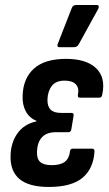

<svg xmlns="http://www.w3.org/2000/svg" viewBox="-20 -733 433 761"><path d="M173.9 8Q94.4 8 57 -23.6Q19.7 -55.2 21.9 -116.8Q23.1 -168 49.4 -204.7Q75.7 -241.4 124.1 -251.8L124.5 -254.2Q96.3 -265.2 82.1 -291.9Q67.9 -318.6 69.7 -354.4Q71.9 -423 114.8 -461.4Q157.8 -499.7 241.7 -499.7Q321.9 -499.7 360.8 -462.8Q399.6 -425.8 385.3 -358.5Q383.1 -345.9 373.9 -345.9H296.4Q287 -345.9 288.8 -357.5Q294.4 -384.1 280.6 -398.8Q266.9 -413.4 235.9 -413.4Q201.2 -413.4 185.2 -392.3Q169.1 -371.3 168.1 -338.1Q167.5 -311.8 180.4 -298.7Q193.2 -285.5 221.5 -285.5H263.1Q273.7 -285.5 271.7 -274.5L262.7 -220.1Q260.7 -209.1 251.7 -209.1H202.7Q164.8 -209.1 146.5 -189.1Q128.1 -169.2 126.5 -132.3Q125.3 -104 139.1 -91.2Q153 -78.4 185.2 -78.4Q219.7 -78.4 237.1 -91.9Q254.5 -105.4 257.4 -133.1Q258.1 -143.7 268.1 -143.7H345.3Q355.2 -143.7 354.5 -131.7Q350.1 -63.6 306.4 -27.8Q262.7 8 173.9 8ZM214.8 -546Q209.2 -546 208 -550.3Q206.8 -554.6 209.2 -559.8L264.7 -701.8Q267.5 -708.4 272 -710.8Q276.5 -713.2 282.9 -713.2H363.2Q370 -713.2 371.2 -708.7Q372.4 -704.2 369.6 -698.4L292.1 -557.4Q286.1 -546 272.4 -546Z"/></svg>

Font: Sofia Sans Condensed
Style: Italic
Weight: 400
Italic angle: -9°
Designer: Botio Nikoltchev, Ani Petrova
Foundry: lettersoup
Version: Version 4.101